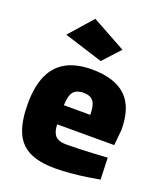

<svg xmlns="http://www.w3.org/2000/svg" viewBox="-141 -852 817 958"><g transform="rotate(20 267.5 -373.0)"><path d="M264 12Q176 12 124 -15.5Q72 -43 49.5 -100Q27 -157 27 -244Q27 -335 53.5 -395Q80 -455 134 -485Q188 -515 271 -515Q390 -515 450.5 -459Q511 -403 511 -282L503 -198H200Q201 -158 218 -138.5Q235 -119 277 -119Q309 -119 348.5 -120.5Q388 -122 427.5 -124Q467 -126 494 -128L498 -13Q472 -8 432 -2Q392 4 348 8Q304 12 264 12ZM199 -299H339Q339 -350 323 -370.5Q307 -391 271 -391Q246 -391 230 -382Q214 -373 207 -352.5Q200 -332 199 -299ZM296 -569 90 -634 199 -758 379 -659Z"/></g></svg>

Font: Cairo Play Black
Style: Regular
Weight: 900
Version: Version 3.119